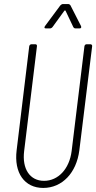

<svg xmlns="http://www.w3.org/2000/svg" viewBox="-20 -918 474 946"><path d="M206 -778H226C231 -778 236 -781 239 -785L297 -865C299 -867 302 -867 303 -865L341 -785C343 -781 347 -778 352 -778H372C380 -778 382 -783 379 -790L327 -892C324 -896 321 -898 316 -898H290C285 -898 281 -895 277 -891L202 -790C197 -783 198 -778 206 -778ZM193 8C286 8 357 -66 371 -178L434 -690C435 -696 431 -700 425 -700H407C401 -700 397 -696 396 -690L333 -174C322 -86 267 -27 197 -27C127 -27 88 -86 99 -174L162 -690C163 -696 160 -700 154 -700H135C130 -700 125 -696 124 -690L62 -178C48 -66 101 8 193 8Z"/></svg>

Font: Barlow Condensed ExtraLight
Style: Italic
Weight: 275
Width: 3
Italic angle: -7°
Designer: Jeremy Tribby
Foundry: Tribby Type
Version: Version 1.422;hotconv 1.0.109;makeotfexe 2.5.65596